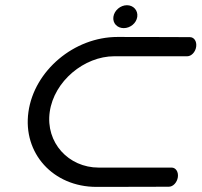

<svg xmlns="http://www.w3.org/2000/svg" viewBox="-20 -724 781 744"><path d="M716.3 -580C716.3 -580 603.5 -580.8 435.5 -580.8C267.4 -580.8 112.7 -450.4 90.2 -290.3C67.7 -130.2 185.8 0.2 353.8 0.2C521.8 0.2 634.8 -0.5 634.8 -0.5C650.4 -0.5 666.2 -16.7 669.2 -37.6C672.1 -58.5 660.8 -74.6 645.1 -74.6C645.1 -74.6 479.1 -74.6 362.4 -74.6C245.6 -74.6 155.9 -171.4 172.7 -290.3C189.4 -409.2 306.2 -506 423 -506C539.8 -506 705.7 -506 705.7 -506C721.4 -506 737.3 -522.1 740.2 -543C743.1 -563.9 731.9 -580 716.3 -580ZM459.5 -615C484.5 -615 508.4 -633.8 511.9 -658.8C515.4 -683.8 496.9 -703.8 471.9 -703.8C446.9 -703.8 422.9 -683.8 419.4 -658.8C415.9 -633.8 434.5 -615 459.5 -615Z"/></svg>

Font: Hi.
Style: Tall Oblique
Weight: 400
Designer: Mew Too, Robert Jablonski
Foundry: Cannot Into Space Fonts
Version: Version 1.996